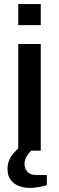

<svg xmlns="http://www.w3.org/2000/svg" viewBox="-20 -743 291 947"><path d="M70 -619V-723H181V-619ZM127 184Q100 184 75 175Q50 166 33.5 145.5Q17 125 17 91Q17 56 33 32Q49 8 70 -11V-526H181V0H134Q121 12 111 29Q101 46 101 65Q101 87 114.5 103.5Q128 120 159 120H211V170Q193 176 169 180Q145 184 127 184Z"/></svg>

Font: Archivo SemiExpanded Medium
Style: Regular
Weight: 500
Width: 6
Designer: Hector Gatti
Foundry: Omnibus-Type
Version: Version 2.001; ttfautohint (v1.8.3)